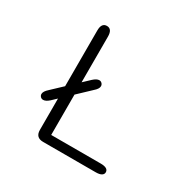

<svg xmlns="http://www.w3.org/2000/svg" viewBox="-142 -764 903 905"><g transform="rotate(30 309.5 -312.0)"><path d="M103.5 -171.5Q94.5 -171.5 88.8 -177.8Q83 -184 83 -192Q83 -206.5 103.5 -224.5L255.5 -368Q273.5 -384.5 287.5 -384.5Q296 -384.5 302 -378.2Q308 -372 308 -363.5Q308 -349 287.5 -331.5L135 -187Q117.5 -171.5 103.5 -171.5ZM219.5 -47.5H489Q509.5 -47.5 520 -41.5Q530.5 -35.5 530.5 -23.5Q530.5 -12.5 520 -6.2Q509.5 0 489 0H203Q161.5 0 161.5 -41.5V-582.5Q161.5 -624 190.5 -624Q219.5 -624 219.5 -582.5Z"/></g></svg>

Font: Sono Monospace Light
Style: Regular
Weight: 300
Version: Version 2.112